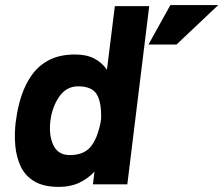

<svg xmlns="http://www.w3.org/2000/svg" viewBox="-20 -724 877 754"><path d="M649 -704H837L673 -549H563ZM275 -510Q320 -510 350.5 -494Q381 -478 400 -450L431 -700H566L480 0H345L351 -50Q325 -22 290.5 -6Q256 10 211 10Q152 10 115.5 -11.5Q79 -33 61.5 -70Q44 -107 40 -153Q36 -199 42 -248L43 -250V-252Q49 -302 64.5 -348.5Q80 -395 106.5 -431.5Q133 -468 174.5 -489Q216 -510 275 -510ZM287 -385Q241 -385 213 -345Q185 -305 178 -250Q171 -193 189.5 -154Q208 -115 254 -115Q308 -115 335 -146.5Q362 -178 375 -243L377 -257Q379 -322 360 -353.5Q341 -385 287 -385Z"/></svg>

Font: Haskoy ExtraBold
Style: Italic
Weight: 800
Designer: Ertekin Erdin
Foundry: Ertekin Erdin
Version: Version 2.000; ttfautohint (v1.8.4.7-5d5b)